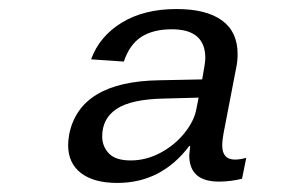

<svg xmlns="http://www.w3.org/2000/svg" viewBox="-20 -719 640 421"><path d="M430.2 -591.8Q430.2 -654.8 356.9 -654.8Q315.9 -654.8 290 -638.2Q264.2 -621.6 251.5 -584L179.7 -588.9Q198.2 -639.6 247.1 -669.4Q295.9 -699.2 367.2 -699.2Q432.1 -699.2 466.6 -674.3Q501 -649.4 501 -600.6Q501 -583.5 497.6 -568.8L470.2 -426.8Q467.3 -411.6 467.3 -399.9Q467.3 -369.1 495.1 -369.1Q506.8 -369.1 520 -373L510.7 -327.1Q485.4 -320.8 460 -320.8Q395 -320.8 395 -378.4L397 -398.9H395Q334 -317.9 237.3 -317.9Q185.5 -317.9 157.5 -339.6Q129.4 -361.3 129.4 -400.9Q129.4 -411.1 131.8 -424.8Q155.3 -540.5 329.6 -543L423.3 -544.9Q430.2 -581.5 430.2 -591.8ZM204.1 -419.9Q204.1 -397.9 218.8 -382.6Q233.4 -367.2 266.6 -367.2Q300.3 -367.2 331.5 -383.8Q362.8 -400.4 384.3 -427Q405.8 -453.6 410.6 -480L415.5 -504.9L339.8 -502.9Q268.1 -501.5 236.1 -480.5Q204.1 -459.5 204.1 -419.9Z"/></svg>

Font: Liberation Mono
Style: Italic
Weight: 400
Italic angle: -12°
Monospace: yes
Designer: Steve Matteson
Foundry: Ascender Corporation
Version: Version 2.1.5